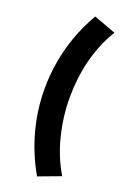

<svg xmlns="http://www.w3.org/2000/svg" viewBox="-172 -864 702 1038"><g transform="rotate(20 179.0 -345.0)"><path d="M186 115Q124 7 93 -109.8Q62 -226.5 62 -346Q62 -425.5 75.8 -503.8Q89.5 -582 117 -657.8Q144.5 -733.5 186 -805L313.5 -758Q286.5 -714.5 266.2 -665.8Q246 -617 232.5 -564.8Q219 -512.5 212.5 -457.8Q206 -403 206 -348Q206 -237 233 -129.2Q260 -21.5 313.5 67.5Z"/></g></svg>

Font: Geologica Thin Roman
Style: Bold
Weight: 700
Version: Version 1.010;gftools[0.9.28]